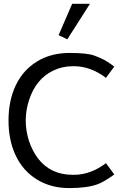

<svg xmlns="http://www.w3.org/2000/svg" viewBox="-20 -961 653 990"><path d="M361.3 -59.6Q446.8 -59.6 526.4 -119.6L569.3 -61.5Q517.6 -23.9 483.9 -11.2Q430.2 8.8 336.4 8.8Q242.7 8.8 170.9 -35.2Q99.1 -79.1 61.5 -158Q23.9 -236.8 23.9 -339.8Q23.9 -442.9 61.5 -521.5Q99.1 -600.1 170.9 -644Q242.7 -688 338.4 -688Q429.7 -688 466.6 -674.3Q503.4 -660.6 522 -649.7Q540.5 -638.7 569.3 -617.7L526.4 -559.6Q446.8 -619.6 361.3 -619.6H355.5Q300.8 -619.6 252.9 -596.2Q164.6 -553.2 129.4 -443.8Q112.8 -393.6 112.8 -339.4Q112.8 -285.2 129.2 -235.1Q145.5 -185.1 174.8 -145.5Q239.7 -59.6 355.5 -59.6ZM443.8 -941.4 327.1 -758.3 282.2 -779.8 352.1 -941.4Z"/></svg>

Font: Molengo
Style: Regular
Weight: 400
Designer: moyogo
Foundry: moyogo
Version: Version 0.11; ttfautohint (v0.8) -G 32 -r 16 -x